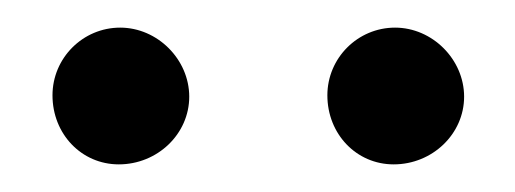

<svg xmlns="http://www.w3.org/2000/svg" viewBox="-20 -642 373 139"><path d="M117 -572C117 -599 94 -622 67 -622C40 -622 18 -600 18 -573C18 -545 39 -523 66 -523C94 -523 117 -545 117 -572ZM316 -572C316 -599 293 -622 266 -622C239 -622 217 -600 217 -573C217 -545 238 -523 265 -523C293 -523 316 -545 316 -572Z"/></svg>

Font: XITS
Style: Regular
Weight: 400
Designer: MicroPress Inc., with final additions and corrections provided by Coen Hoffman, Elsevier (retired)
Version: Version 1.302